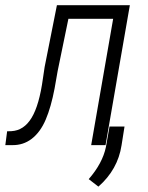

<svg xmlns="http://www.w3.org/2000/svg" viewBox="-43 -548 560 725"><path d="M447.3 -528.3 355.5 0H301.3L384.3 -477.1H215.3L174.8 -280.3L163.1 -213.9Q149.9 -144 129.6 -96.4Q109.4 -48.8 76.2 -23.4Q44.4 0.5 3.9 0Q1.5 0 -1 0H-22.9L-16.1 -52.2L0 -52.7Q47.4 -55.2 76.4 -103.3Q105.5 -151.4 119.1 -252L125.5 -294.9L171.9 -528.3ZM328.6 156.7 292 128.4Q344.2 68.4 356.9 7.3L370.6 -70.3H427.2L416 0.5Q401.9 92.3 328.6 156.7Z"/></svg>

Font: MAUL Condensed Light Italic
Style: Light Italic
Weight: 300
Italic angle: -12°
Designer: MAUL
Version: Version 1.0; 2020; ttfautohint (v1.8.3)